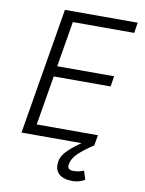

<svg xmlns="http://www.w3.org/2000/svg" viewBox="-98 -768 789 1047"><g transform="rotate(10 296.5 -244.0)"><path d="M175 -700H578L569 -642H229L187 -390H502L493 -332H178L132 -58H471L461 0H58ZM283 120Q288 87 322 54.5Q356 22 410 -13L461 0Q409 34 378 63.5Q347 93 342 128Q337 157 373 157Q391 157 407 153Q423 149 430 145L445 193Q431 202 413.5 207Q396 212 378 212Q326 212 301 188.5Q276 165 283 120Z"/></g></svg>

Font: Oak Sans Light Italic
Style: Regular
Weight: 400
Italic angle: -9.5°
Foundry: Erik Kennedy, Walven
Version: Version 1.000;Glyphs 3.1.2 (3151)